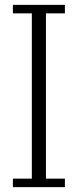

<svg xmlns="http://www.w3.org/2000/svg" viewBox="-20 -770 320 790"><path d="M33 -35H111V-715H33V-750H247V-715H169V-35H247V0H33Z"/></svg>

Font: IBM Plex Serif Light
Style: Regular
Weight: 300
Designer: Mike Abbink, Paul van der Laan, Pieter van Rosmalen
Foundry: Bold Monday
Version: Version 3.001